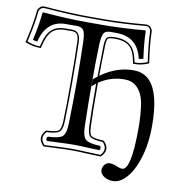

<svg xmlns="http://www.w3.org/2000/svg" viewBox="-132 -771 956 1007"><g transform="rotate(10 346.0 -267.5)"><path d="M255.9 -536.1Q254.9 -583 245.4 -599.6Q235.8 -616.2 209 -616.2H149.9Q46.9 -616.2 18.1 -500Q5.9 -500 -5.9 -504.9Q13.2 -588.9 19 -652.8Q19 -655.8 22.9 -655.8Q162.1 -644.5 255.9 -645H341.8Q440.9 -645 565.9 -655.8Q568.8 -655.8 568.8 -652.8Q570.8 -583 582 -507.8Q570.8 -502.9 558.1 -502.9Q533.2 -615.7 418.9 -616.2H387.2Q360.4 -616.2 351.6 -600.1Q342.8 -584 340.8 -536.1Q337.9 -441.9 337.9 -319.8Q337.9 -232.9 340.8 -108.9Q341.8 -49.8 361.3 -34.9Q380.9 -20 438 -18.1Q441.9 -14.2 441.9 -7.1Q441.9 0 438 4.9Q418 4.9 373.5 2.4Q329.1 0 299.1 0Q269 0 223.6 2.4Q178.2 4.9 159.2 4.9Q147.9 -6.3 159.2 -18.1Q216.3 -20 235.6 -34.9Q254.9 -49.8 255.9 -108.9Q258.8 -233.9 258.8 -320.8Q258.8 -429.2 255.9 -536.1ZM225.1 -535.2Q224.6 -552.2 220.9 -563.5Q217.3 -574.7 210.7 -578.9Q204.1 -583 200 -584Q195.8 -585 189 -585H149.9Q108.9 -585 84.7 -563.5Q60.5 -542 48.3 -492.7L42 -469.2H39.1Q0.5 -469.2 -38.6 -484.4L-42 -486.3L-36.1 -511.7Q-17.6 -593.3 -11.7 -655.3V-659.7Q-11.7 -659.7 -8.8 -666.5Q-6.3 -673.3 2 -680.2Q10.3 -687 23.9 -687H24.4Q163.1 -675.8 255.9 -675.8H341.8Q439 -675.8 564.5 -687Q580.6 -687 590.3 -676.8Q600.1 -666.5 600.1 -653.3Q601.6 -585 615.7 -492.2L616.2 -489.3L613.3 -487.8Q577.1 -471.7 536.1 -472.2H533.2L527.8 -496.1Q517.1 -545.4 491.2 -565.2Q465.3 -585 418.9 -585Q384.8 -585 378.9 -577.4Q373 -569.8 372.1 -535.2Q369.6 -452.6 369.1 -378.9Q451.7 -439 541 -439Q595.7 -439 628.9 -404.3Q688 -342.8 688 -168Q688 -69.8 663.1 7.1Q638.2 84 599.1 122.1Q569.3 151.9 534.2 151.9Q506.3 151.9 486.6 137.9Q466.8 124 466.8 105Q466.8 87.9 477.8 75.4Q488.8 63 503.9 63Q522.9 63 539.1 70.8Q559.1 79.6 571.8 80.1Q619.6 80.1 620.1 -142.1Q620.1 -219.7 610.4 -275.6Q600.6 -331.5 568.8 -360.4Q543 -383.8 503.9 -383.8Q431.2 -383.8 369.1 -342.3V-319.8Q369.1 -191.9 372.1 -109.9Q373.5 -69.3 385.5 -60.1Q397.5 -50.8 449.2 -48.3H451.2L452.6 -47.4Q493.7 -6.3 451.7 35.2L450.7 36.1H437.5Q413.1 35.6 369.4 33.2Q325.7 30.8 298.8 30.8Q264.6 30.8 216.3 33.2Q168 35.6 147.9 36.1H146.5L145 35.2Q103.5 -6.3 144.5 -47.4L145.5 -48.3H147Q196.8 -50.3 210.2 -60.3Q223.6 -70.3 225.1 -109.4Q228 -195.8 228 -320.8Q228 -447.3 225.1 -535.2ZM232.9 -535.2Q235.8 -447.3 235.8 -320.8Q235.8 -195.8 232.9 -108.9Q231.4 -67.9 215.3 -55.2Q199.2 -42.5 148.9 -40.5Q116.2 -6.3 149.9 28.3Q168 27.8 216.3 25.4Q264.6 22.9 298.8 22.9Q325.7 22.9 369.6 25.1Q413.6 27.3 437.5 27.8L447.3 28.3Q480.5 -6.3 447.8 -40.5Q395.5 -43 380.6 -54.7Q365.7 -66.4 363.8 -109.4Q360.8 -191.4 360.8 -319.8V-336.4Q349.6 -328.1 338.9 -317.9V-355Q349.1 -364.3 361.3 -373Q361.8 -448.2 363.8 -535.2Q364.7 -571.3 373.8 -582Q382.8 -592.8 418.9 -592.8Q467.3 -592.8 495.6 -571Q523.9 -549.3 535.6 -498L539.6 -480Q575.2 -480.5 607.4 -494.1Q593.8 -586.4 591.8 -653.3Q591.8 -663.1 584.2 -671.6Q576.7 -680.2 565.4 -679.2Q439 -668 341.8 -668H255.9Q163.1 -668 23.9 -679.2Q13.7 -678.7 6.8 -672.9Q0 -667 -1 -664.1Q-2 -661.1 -3.9 -654.3Q-9.3 -592.3 -28.3 -510.3L-32.7 -491.2Q1.5 -477.5 36.1 -477.1L40.5 -494.6Q53.2 -545.9 79.8 -569.3Q106.4 -592.8 149.9 -592.8H189Q231 -592.8 232.9 -535.2Z"/></g></svg>

Font: Linux Libertine Initials
Style: Initials
Weight: 400
Designer: Philipp H. Poll
Foundry: Philipp H. Poll
Version: Version 5.0.6